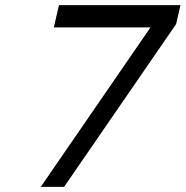

<svg xmlns="http://www.w3.org/2000/svg" viewBox="-20 -729 724 749"><path d="M593 -709H684L667 -635L230 0H139L567 -622H190L210 -709Z"/></svg>

Font: Miedinger
Style: Italic
Weight: 400
Italic angle: -13°
Version: Version 001.000